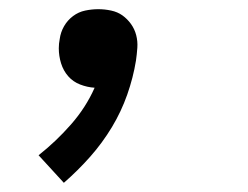

<svg xmlns="http://www.w3.org/2000/svg" viewBox="-20 -183 540 418"><path d="M119 215 64 155Q102 125 134.5 88Q167 51 186 8Q170 7 154.5 1Q139 -5 128.5 -17Q118 -29 113 -45Q108 -61 108 -78Q108 -83 108.5 -88Q109 -93 110 -98Q112 -113 119.5 -126Q127 -139 139 -148Q151 -157 165.5 -160Q180 -163 194 -163Q208 -163 222 -160Q236 -157 246.5 -149.5Q257 -142 265 -131Q273 -120 276.5 -106.5Q280 -93 279 -79Q278 -65 276 -51Q270 -14 257 23Q244 60 223.5 94Q203 128 176.5 158Q150 188 119 215Z"/></svg>

Font: Iosevka Term Curly Md Obl
Style: Regular
Weight: 500
Italic angle: -9°
Designer: Belleve Invis
Foundry: Belleve Invis
Version: Version 32.3.0